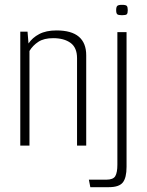

<svg xmlns="http://www.w3.org/2000/svg" viewBox="-20 -603 608 795"><path d="M64 -472H94L98 -423Q114 -447 142.5 -462Q171 -477 214 -477Q276 -477 306.5 -451Q337 -425 337 -374V0H299V-362Q299 -406 272 -425.5Q245 -445 200 -445Q162 -445 139 -430Q116 -415 102 -392V0H64ZM354 172 348 141H420Q449 141 457.5 126Q466 111 466 79V-470H504V88Q504 133 488.5 152.5Q473 172 431 172ZM485 -540Q470 -540 465.5 -544Q461 -548 461 -561Q461 -574 465.5 -578.5Q470 -583 485 -583Q501 -583 505 -578.5Q509 -574 509 -561Q509 -548 505 -544Q501 -540 485 -540Z"/></svg>

Font: Smooch Sans Thin Light
Style: Regular
Weight: 300
Version: Version 1.010